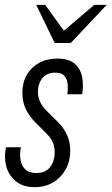

<svg xmlns="http://www.w3.org/2000/svg" viewBox="-20 -760 459 790"><path d="M123 10Q73 10 43.5 -15.5Q14 -41 5 -79Q-4 -117 5 -154H66Q61 -130 64 -105.5Q67 -81 82.5 -64.5Q98 -48 129 -48Q167 -48 186 -72.5Q205 -97 205 -134Q205 -157 197 -175Q189 -193 171 -211L124 -258Q100 -282 86 -311.5Q72 -341 72 -378Q72 -420 90 -451.5Q108 -483 140.5 -501Q173 -519 215 -519Q265 -519 289 -496.5Q313 -474 318.5 -440Q324 -406 318 -372H257Q260 -391 258.5 -411.5Q257 -432 246 -446.5Q235 -461 207 -461Q173 -461 154.5 -438.5Q136 -416 136 -381Q136 -361 144.5 -342Q153 -323 172 -304L220 -256Q243 -233 256 -204Q269 -175 269 -140Q269 -97 250 -63Q231 -29 198.5 -9.5Q166 10 123 10ZM205 -583 129 -740H166L265 -603H207L368 -740H419L271 -583Z"/></svg>

Font: Instrument Sans Condensed
Style: Italic
Weight: 400
Width: 3
Italic angle: -13°
Designer: Rodrigo Fuenzalida
Foundry: fragTYPE
Version: Version 1.000;gftools[0.9.28]